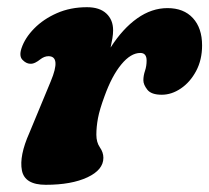

<svg xmlns="http://www.w3.org/2000/svg" viewBox="-20 -501 581 533"><path d="M63.5 -324Q52.5 -324.5 42.5 -334.8Q32.5 -345 39.5 -366.5Q49 -395.5 74.8 -421.8Q100.5 -448 138 -464.5Q175.5 -481 221.5 -481Q256.5 -481 275.2 -463.5Q294 -446 294 -417Q294 -406.5 292 -394.5Q290 -382.5 287 -369Q320.5 -421.5 360.8 -450Q401 -478.5 445 -478.5Q490 -478.5 515.5 -450.8Q541 -423 541 -375Q541 -335 524.5 -304Q508 -273 482.2 -255.5Q456.5 -238 429 -238Q400 -238 389 -252Q378 -266 378 -278Q378 -291 382.5 -304.2Q387 -317.5 387 -333Q387 -354 369.5 -354Q343 -354 316.8 -322.2Q290.5 -290.5 270 -233.5Q256.5 -197 252 -173Q247.5 -149 247.5 -127Q247.5 -106 257.2 -92Q267 -78 267 -63Q267 -29.5 222.8 -8.8Q178.5 12 107 12Q48.5 12 40.8 -28Q33 -68 61.5 -132L121 -275.5Q150 -345 114.5 -345Q103 -345 91.5 -336Q85.5 -331 78 -327.2Q70.5 -323.5 63.5 -324Z"/></svg>

Font: Fraunces 9pt SuperSoft
Style: Bold Italic
Weight: 700
Italic angle: -16°
Version: Version 1.000;[b76b70a41]